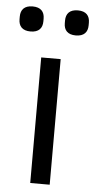

<svg xmlns="http://www.w3.org/2000/svg" viewBox="-70 -754 389 786"><g transform="rotate(5 125.0 -360.5)"><path d="M32 -618C66 -618 81 -636 81 -664V-675C81 -703 66 -721 32 -721C-2 -721 -17 -703 -17 -675V-664C-17 -636 -2 -618 32 -618ZM218 -618C252 -618 267 -636 267 -664V-675C267 -703 252 -721 218 -721C184 -721 169 -703 169 -675V-664C169 -636 184 -618 218 -618ZM85 0H165V-516H85Z"/></g></svg>

Font: Braiins Sans
Style: Regular
Weight: 400
Designer: Mike Abbink, Paul van der Laan, Pieter van Rosmalen, Jiri Chlebus, Lubos Buracinsky
Foundry: Bold Monday, Sudetype
Version: Version 1.000;hotconv 1.0.109;makeotfexe 2.5.65596